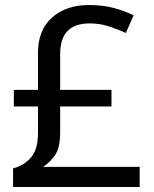

<svg xmlns="http://www.w3.org/2000/svg" viewBox="-20 -743 612 763"><path d="M334 -723Q389 -723 433 -711Q477 -699 511 -682L480 -612Q450 -626 413.5 -638Q377 -650 336 -650Q279 -650 249 -620.5Q219 -591 219 -525V-386H423V-320H219V-216Q219 -155 198 -125.5Q177 -96 151 -80H535V0H32V-74Q75 -85 103 -117Q131 -149 131 -215V-320H35V-386H131V-534Q131 -623 186.5 -673Q242 -723 334 -723Z"/></svg>

Font: Noto Sans Nushu
Style: Regular
Weight: 400
Designer: Lisa Huang
Foundry: Lisa Huang
Version: Version 1.003; ttfautohint (v1.8.4.7-5d5b)